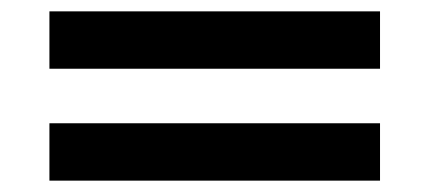

<svg xmlns="http://www.w3.org/2000/svg" viewBox="-20 -479 756 338"><path d="M67 -358V-459H649V-358ZM67 -161V-262H649V-161Z"/></svg>

Font: Sarpanch
Style: Bold
Weight: 700
Designer: Manushi Parikh (Devanagari and Latin), Jyotish Sonowal (Devanagari)
Foundry: Indian Type Foundry
Version: Version 2.004;PS 1.0;hotconv 1.0.78;makeotf.lib2.5.61930; tt